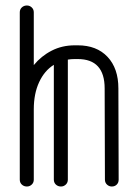

<svg xmlns="http://www.w3.org/2000/svg" viewBox="-20 -678 496 699"><path d="M103 -24Q103 -13 95.5 -6Q88 1 78 1Q67 1 59.5 -6Q52 -13 52 -24V-633Q52 -644 59.5 -651Q67 -658 78 -658Q88 -658 95.5 -651Q103 -644 103 -633V-441Q130 -474 168 -493.5Q206 -513 252 -513H263Q332 -513 371.5 -471Q411 -429 411 -356L412 -24Q412 -13 405 -6Q398 1 387 1Q377 1 369.5 -6Q362 -13 362 -24L361 -356Q361 -463 263 -463H252Q239 -463 227 -461V-24Q227 -13 219.5 -6Q212 1 202 1Q191 1 183.5 -6Q176 -13 176 -24V-442Q142 -421 122.5 -379Q103 -337 103 -280Z"/></svg>

Font: Libertine Sup
Style: Regular
Weight: 400
Designer: Bastien Sozeau
Foundry: NBR — Bastien Sozeau
Version: Version 2.003; ttfautohint (v1.8.4.7-5d5b);gftools[0.9.33]